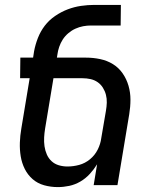

<svg xmlns="http://www.w3.org/2000/svg" viewBox="-20 -755 640 783"><path d="M216 8Q187 8 160 0.5Q133 -7 113 -24.5Q93 -42 81 -66Q69 -90 64.5 -117.5Q60 -145 61 -173.5Q62 -202 67 -231L101 -436H62L63 -520H115L119 -546Q124 -573 134.5 -600Q145 -627 162.5 -650Q180 -673 205 -690Q230 -707 256.5 -717Q283 -727 310.5 -731Q338 -735 365 -735H473L472 -651H351Q335 -651 319 -648Q303 -645 287.5 -638Q272 -631 258.5 -619.5Q245 -608 236 -594Q227 -580 221.5 -564Q216 -548 214 -532L212 -520H330Q360 -520 388.5 -514Q417 -508 440.5 -493.5Q464 -479 480 -456Q496 -433 504 -405.5Q512 -378 512 -348.5Q512 -319 507 -289L459 0H362L376 -85Q363 -64 346 -45.5Q329 -27 307.5 -14.5Q286 -2 262.5 3Q239 8 216 8ZM255 -76Q279 -76 303 -82.5Q327 -89 347 -105.5Q367 -122 378.5 -145Q390 -168 393 -192L412 -303Q415 -320 415.5 -336.5Q416 -353 412 -368.5Q408 -384 399.5 -397.5Q391 -411 378 -420Q365 -429 349 -432.5Q333 -436 316 -436H198L164 -231Q161 -213 160 -194.5Q159 -176 161.5 -158.5Q164 -141 171 -125Q178 -109 190.5 -97.5Q203 -86 220 -81Q237 -76 255 -76Z"/></svg>

Font: Iosevka Md Ex Obl
Style: Regular
Weight: 500
Width: 7
Italic angle: -9°
Monospace: yes
Designer: Belleve Invis
Foundry: Belleve Invis
Version: Version 32.5.0; ttfautohint (v1.8.4)